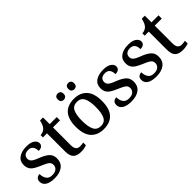

<svg xmlns="http://www.w3.org/2000/svg" viewBox="100 -1620 2503 2503"><g transform="rotate(-45 1352.0 -368.0)"><path d="M216 10Q131 10 86 -18.5Q41 -47 41 -99Q41 -128 53 -143Q65 -158 82 -164Q99 -170 112 -170Q112 -115 137.5 -78Q163 -41 220 -41Q273 -41 300 -65Q327 -89 327 -126Q327 -149 316.5 -165.5Q306 -182 279 -197Q252 -212 204 -232Q152 -254 117.5 -275.5Q83 -297 66 -326.5Q49 -356 49 -400Q49 -471 102.5 -508.5Q156 -546 244 -546Q322 -546 360 -518Q398 -490 398 -454Q398 -425 378 -408Q358 -391 318 -391Q318 -441 296.5 -469Q275 -497 231 -497Q185 -497 162.5 -476.5Q140 -456 140 -422Q140 -397 152.5 -380.5Q165 -364 192.5 -349.5Q220 -335 268 -317Q343 -287 380.5 -251Q418 -215 418 -152Q418 -73 363 -31.5Q308 10 216 10Z M702 10Q628 10 592 -24.5Q556 -59 556 -146V-476H481V-519Q502 -519 525 -528Q548 -537 564 -554Q595 -586 610 -659H666V-536H796V-476H666V-146Q666 -97 685.5 -74Q705 -51 740 -51Q758 -51 774 -53Q790 -55 805 -58V-8Q792 -2 763 4Q734 10 702 10Z M1120 10Q1009 10 945 -59Q881 -128 881 -269Q881 -410 942 -478.5Q1003 -547 1123 -547Q1234 -547 1298 -478.5Q1362 -410 1362 -269Q1362 -128 1300.5 -59Q1239 10 1120 10ZM1122 -45Q1192 -45 1220.5 -102Q1249 -159 1249 -269Q1249 -380 1220 -435.5Q1191 -491 1121 -491Q1051 -491 1022.5 -435.5Q994 -380 994 -269Q994 -159 1023 -102Q1052 -45 1122 -45ZM1215 -630Q1193 -630 1177.5 -643Q1162 -656 1162 -688Q1162 -720 1177.5 -733Q1193 -746 1215 -746Q1237 -746 1252.5 -733Q1268 -720 1268 -688Q1268 -656 1252.5 -643Q1237 -630 1215 -630ZM1021 -630Q999 -630 983.5 -643Q968 -656 968 -688Q968 -720 983.5 -733Q999 -746 1021 -746Q1042 -746 1058 -733Q1074 -720 1074 -688Q1074 -656 1058 -643Q1042 -630 1021 -630Z M1631 10Q1546 10 1501 -18.5Q1456 -47 1456 -99Q1456 -128 1468 -143Q1480 -158 1497 -164Q1514 -170 1527 -170Q1527 -115 1552.5 -78Q1578 -41 1635 -41Q1688 -41 1715 -65Q1742 -89 1742 -126Q1742 -149 1731.5 -165.5Q1721 -182 1694 -197Q1667 -212 1619 -232Q1567 -254 1532.5 -275.5Q1498 -297 1481 -326.5Q1464 -356 1464 -400Q1464 -471 1517.5 -508.5Q1571 -546 1659 -546Q1737 -546 1775 -518Q1813 -490 1813 -454Q1813 -425 1793 -408Q1773 -391 1733 -391Q1733 -441 1711.5 -469Q1690 -497 1646 -497Q1600 -497 1577.5 -476.5Q1555 -456 1555 -422Q1555 -397 1567.5 -380.5Q1580 -364 1607.5 -349.5Q1635 -335 1683 -317Q1758 -287 1795.5 -251Q1833 -215 1833 -152Q1833 -73 1778 -31.5Q1723 10 1631 10Z M2092 10Q2007 10 1962 -18.5Q1917 -47 1917 -99Q1917 -128 1929 -143Q1941 -158 1958 -164Q1975 -170 1988 -170Q1988 -115 2013.5 -78Q2039 -41 2096 -41Q2149 -41 2176 -65Q2203 -89 2203 -126Q2203 -149 2192.5 -165.5Q2182 -182 2155 -197Q2128 -212 2080 -232Q2028 -254 1993.5 -275.5Q1959 -297 1942 -326.5Q1925 -356 1925 -400Q1925 -471 1978.5 -508.5Q2032 -546 2120 -546Q2198 -546 2236 -518Q2274 -490 2274 -454Q2274 -425 2254 -408Q2234 -391 2194 -391Q2194 -441 2172.5 -469Q2151 -497 2107 -497Q2061 -497 2038.5 -476.5Q2016 -456 2016 -422Q2016 -397 2028.5 -380.5Q2041 -364 2068.5 -349.5Q2096 -335 2144 -317Q2219 -287 2256.5 -251Q2294 -215 2294 -152Q2294 -73 2239 -31.5Q2184 10 2092 10Z M2578 10Q2504 10 2468 -24.5Q2432 -59 2432 -146V-476H2357V-519Q2378 -519 2401 -528Q2424 -537 2440 -554Q2471 -586 2486 -659H2542V-536H2672V-476H2542V-146Q2542 -97 2561.5 -74Q2581 -51 2616 -51Q2634 -51 2650 -53Q2666 -55 2681 -58V-8Q2668 -2 2639 4Q2610 10 2578 10Z"/></g></svg>

Font: Noto Serif Hentaigana Medium
Style: Regular
Weight: 500
Designer: Kazuhiro Yamada
Foundry: nipponia
Version: Version 1.000; ttfautohint (v1.8.4.7-5d5b)